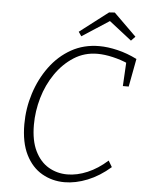

<svg xmlns="http://www.w3.org/2000/svg" viewBox="-59 -927 745 982"><g transform="rotate(5 313.5 -436.5)"><path d="M309 7Q246 7 193.5 -23Q141 -53 110 -115Q79 -177 79 -271Q79 -352 103.5 -429Q128 -506 173.5 -568Q219 -630 283 -666Q347 -702 427 -702Q470 -702 520.5 -690Q571 -678 621 -653L594 -509H564L571 -636L581 -625Q543 -642 500 -652Q457 -662 421 -662Q354 -662 300 -627.5Q246 -593 207 -536.5Q168 -480 148 -411Q128 -342 128 -272Q128 -191 154 -138Q180 -85 223.5 -59.5Q267 -34 320 -34Q370 -34 423 -56.5Q476 -79 525 -123L544 -91Q488 -42 427 -17.5Q366 7 309 7ZM330 -744 315 -766 461 -878 490 -880 606 -766 585 -744 457 -844H484Z"/></g></svg>

Font: Bitter Thin Light
Style: Italic
Weight: 300
Italic angle: -9°
Version: Version 2.002